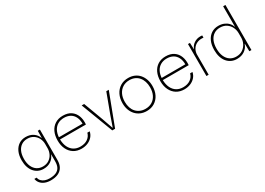

<svg xmlns="http://www.w3.org/2000/svg" viewBox="-6 -1620 3711 2689"><g transform="rotate(-30 1849.5 -276.0)"><path d="M271 177Q219 177 178 161Q137 145 111 115Q85 85 78 43H114Q120 74 141 97Q162 120 195 132Q228 144 271 144Q331 144 372 126.5Q413 109 433.5 72Q454 35 454 -25V-137H452Q433 -82 383.5 -47.5Q334 -13 263 -13Q217 -13 178.5 -31Q140 -49 112 -82.5Q84 -116 69 -163.5Q54 -211 54 -270Q54 -350 80.5 -407.5Q107 -465 154 -496Q201 -527 263 -527Q334 -527 383.5 -493.5Q433 -460 452 -404H455L457 -517H491V-25Q491 43 464.5 88Q438 133 389 155Q340 177 271 177ZM272 -47Q329 -47 370 -74Q411 -101 432.5 -144.5Q454 -188 454 -237V-305Q454 -354 432.5 -397Q411 -440 370.5 -467Q330 -494 272 -494Q218 -494 177.5 -467.5Q137 -441 114.5 -391Q92 -341 92 -270Q92 -200 114.5 -150Q137 -100 177.5 -73.5Q218 -47 272 -47Z M866 8Q794 8 741 -25Q688 -58 658.5 -118Q629 -178 629 -258Q629 -338 657 -398Q685 -458 738 -491.5Q791 -525 864 -525Q943 -525 994.5 -490Q1046 -455 1069 -394Q1092 -333 1085 -256H666Q668 -183 693 -131.5Q718 -80 762.5 -53Q807 -26 866 -26Q937 -26 984 -59Q1031 -92 1045 -147H1083Q1074 -100 1043 -65Q1012 -30 966.5 -11Q921 8 866 8ZM667 -284 662 -290H1055L1050 -281Q1051 -352 1027.5 -398.5Q1004 -445 962 -468Q920 -491 863 -491Q806 -491 763 -466Q720 -441 695.5 -395Q671 -349 667 -284Z M1363 0 1167 -517H1207L1322 -208L1384 -31H1388L1450 -208L1565 -517H1605L1409 0Z M1921 8Q1866 8 1821.5 -11Q1777 -30 1744.5 -65.5Q1712 -101 1694.5 -149.5Q1677 -198 1677 -257Q1677 -336 1707.5 -396.5Q1738 -457 1793 -491Q1848 -525 1921 -525Q1975 -525 2019.5 -506Q2064 -487 2095.5 -451.5Q2127 -416 2144.5 -367Q2162 -318 2162 -258Q2162 -180 2132 -120Q2102 -60 2047.5 -26Q1993 8 1921 8ZM1920 -28Q1981 -28 2027 -56Q2073 -84 2098.5 -136Q2124 -188 2124 -258Q2124 -310 2110 -352.5Q2096 -395 2069.5 -426Q2043 -457 2005.5 -473.5Q1968 -490 1921 -490Q1860 -490 1813.5 -461.5Q1767 -433 1741 -381Q1715 -329 1715 -257Q1715 -206 1729 -163.5Q1743 -121 1770 -91Q1797 -61 1835 -44.5Q1873 -28 1920 -28Z M2528 8Q2456 8 2403 -25Q2350 -58 2320.5 -118Q2291 -178 2291 -258Q2291 -338 2319 -398Q2347 -458 2400 -491.5Q2453 -525 2526 -525Q2605 -525 2656.5 -490Q2708 -455 2731 -394Q2754 -333 2747 -256H2328Q2330 -183 2355 -131.5Q2380 -80 2424.5 -53Q2469 -26 2528 -26Q2599 -26 2646 -59Q2693 -92 2707 -147H2745Q2736 -100 2705 -65Q2674 -30 2628.5 -11Q2583 8 2528 8ZM2329 -284 2324 -290H2717L2712 -281Q2713 -352 2689.5 -398.5Q2666 -445 2624 -468Q2582 -491 2525 -491Q2468 -491 2425 -466Q2382 -441 2357.5 -395Q2333 -349 2329 -284Z M2886 0V-517H2918L2922 -413H2924Q2941 -463 2986 -493.5Q3031 -524 3087 -524Q3096 -524 3104 -523.5Q3112 -523 3119 -522V-486Q3112 -487 3104 -487.5Q3096 -488 3088 -488Q3045 -488 3009 -470Q2973 -452 2950 -418Q2927 -384 2922 -336V0Z M3379 8Q3331 8 3291 -10.5Q3251 -29 3222 -63.5Q3193 -98 3177.5 -147.5Q3162 -197 3162 -259Q3162 -342 3189.5 -402Q3217 -462 3266 -494Q3315 -526 3379 -526Q3428 -526 3467.5 -510Q3507 -494 3534.5 -465.5Q3562 -437 3575 -398H3577V-729H3614V0H3580L3578 -121H3575Q3555 -63 3504 -27.5Q3453 8 3379 8ZM3387 -26Q3447 -26 3489.5 -54.5Q3532 -83 3554.5 -128Q3577 -173 3577 -224V-295Q3577 -346 3554.5 -391.5Q3532 -437 3489.5 -465Q3447 -493 3387 -493Q3331 -493 3289 -465.5Q3247 -438 3223.5 -386Q3200 -334 3200 -259Q3200 -186 3223.5 -133.5Q3247 -81 3289 -53.5Q3331 -26 3387 -26Z"/></g></svg>

Font: Mona Sans ExtraLight
Style: Regular
Weight: 200
Designer: Deni Anggara
Foundry: GitHub
Version: Version 2.000